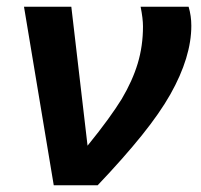

<svg xmlns="http://www.w3.org/2000/svg" viewBox="-20 -548 596 568"><path d="M239 -117Q274 -160 299 -194.5Q324 -229 340 -255Q372 -309 387.5 -360.5Q403 -412 403 -470Q403 -493 396 -528H538Q546 -501 546 -472Q546 -379 484 -269Q453 -214 399.5 -147.5Q346 -81 269 0H139L51 -528H191Z"/></svg>

Font: Libra Sans Modern
Style: Bold Italic
Weight: 700
Italic angle: -12°
Foundry: Stefan Peev, Context Ltd
Version: Version 1.000